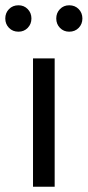

<svg xmlns="http://www.w3.org/2000/svg" viewBox="-43 -707 332 727"><path d="M82 0V-486H164V0ZM27 -587Q5 -587 -9 -601.5Q-23 -616 -23 -637Q-23 -658 -9 -672.5Q5 -687 27 -687Q48 -687 62 -672.5Q76 -658 76 -637Q76 -616 62 -601.5Q48 -587 27 -587ZM219 -587Q198 -587 184 -601.5Q170 -616 170 -637Q170 -658 184 -672.5Q198 -687 219 -687Q241 -687 255 -672.5Q269 -658 269 -637Q269 -616 255 -601.5Q241 -587 219 -587Z"/></svg>

Font: Mada
Style: Regular
Weight: 400
Designer: Khaled Hosny
Version: Version 1.5